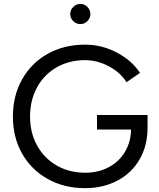

<svg xmlns="http://www.w3.org/2000/svg" viewBox="-20 -966 824 998"><path d="M47 -359.8Q47 -468 94.8 -553.3Q142.6 -638.6 228.1 -686.3Q313.6 -734 422.2 -734Q508.6 -734 586.5 -693.3Q664.4 -652.6 707.8 -587.2L637.6 -538.6Q606 -589.4 545.8 -621.4Q485.6 -653.4 422.2 -653.4Q339.4 -653.4 274.1 -615.9Q208.8 -578.4 172.5 -511.7Q136.2 -445 136.2 -359.8Q136.2 -276 172.9 -209.6Q209.6 -143.2 274.6 -105.7Q339.6 -68.2 423.2 -68.2Q491.6 -68.2 545.9 -97.3Q600.2 -126.4 630.7 -178.6Q661.2 -230.8 661.2 -296.6L747 -302.8Q747 -209.4 705.8 -137.9Q664.6 -66.4 590.5 -27.2Q516.4 12 422.2 12Q313.6 12 228.1 -35.7Q142.6 -83.4 94.8 -167.9Q47 -252.4 47 -359.8ZM484.2 -368.4H747V-299.6L703 -292.6H484.2ZM345 -892.8Q345 -914.2 360.7 -929.9Q376.4 -945.6 397.8 -945.6Q419.2 -945.6 434.5 -929.9Q449.8 -914.2 449.8 -892.8Q449.8 -872.2 434.5 -856.5Q419.2 -840.8 397.8 -840.8Q376.4 -840.8 360.7 -856.1Q345 -871.4 345 -892.8Z"/></svg>

Font: 寒蝉端黑体 Light
Style: Regular
Weight: 300
Designer: ChillDuanSans {Warren2060}; 
Source Han Sans {Ryoko NISHIZUKA 西塚涼子 (kana, bopomofo & ideographs); Paul D. Hunt (Latin, G
Foundry: ChillType&Adobe
Version: Version 1.300;Glyphs 3.3 (3306)